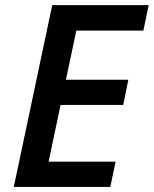

<svg xmlns="http://www.w3.org/2000/svg" viewBox="-20 -734 604 754"><path d="M413.1 0H34.2L185.1 -713.9H564L543 -613.8H279.8L238.8 -420.9H483.9L463.9 -321.8H217.8L170.9 -99.1H434.1Z"/></svg>

Font: Open Sans Semibold
Style: Italic
Weight: 600
Italic angle: -12°
Foundry: Ascender Corporation
Version: Version 1.10